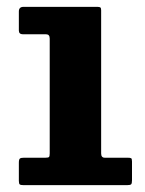

<svg xmlns="http://www.w3.org/2000/svg" viewBox="-20 -540 422 560"><path d="M114.5 -440H47Q35 -440 35 -451V-506.5Q35 -520 48.5 -520H264Q270.5 -520 272.8 -518.2Q275 -516.5 275 -510V-92.5Q275 -80 285.5 -80H352Q360 -80 362.5 -78.5Q365 -77 365 -69V-14Q365 -5 362.5 -2.5Q360 0 351 0H49Q40.5 0 37.8 -2Q35 -4 35 -12.5V-65.5Q35 -75 38 -77.5Q41 -80 50 -80H113Q121 -80 123 -82.2Q125 -84.5 125 -92.5V-427.5Q125 -440 114.5 -440Z"/></svg>

Font: Besley*
Style: Bold
Weight: 700
Designer: Owen Earl
Foundry: indestructible type*
Version: Version 2.000; ttfautohint (v1.8.3)